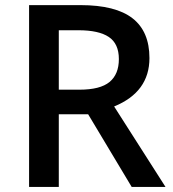

<svg xmlns="http://www.w3.org/2000/svg" viewBox="-20 -734 679 754"><path d="M210.9 -381.8H292Q373.5 -381.8 410.2 -412.1Q446.8 -442.4 446.8 -502Q446.8 -562.5 407.2 -588.9Q367.7 -615.2 288.1 -615.2H210.9ZM210.9 -285.2V0H94.2V-713.9H295.9Q434.1 -713.9 500.5 -662.1Q566.9 -610.4 566.9 -505.9Q566.9 -372.6 428.2 -315.9L629.9 0H497.1L326.2 -285.2Z"/></svg>

Font: Open Sans Semibold
Style: Regular
Weight: 600
Foundry: Ascender Corporation
Version: Version 1.10